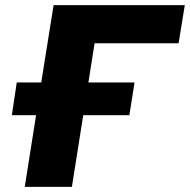

<svg xmlns="http://www.w3.org/2000/svg" viewBox="-20 -725 737 745"><path d="M76 0 120 -278H26L45 -405H140L188 -705H697L673 -557H347L323 -405H502L482 -278H303L259 0Z"/></svg>

Font: Winston ExtraBold
Style: Italic
Weight: 800
Italic angle: -9°
Designer: Original fonts by Vernon Adams / Changes by Cristiano Sobral
Foundry: Original fonts by Vernon Adams / Changes by Cristiano Sobral
Version: Version 2.503;July 17, 2020;FontCreator 13.0.0.2655 64-bit